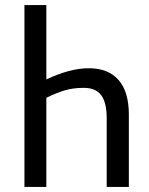

<svg xmlns="http://www.w3.org/2000/svg" viewBox="-20 -734 587 754"><path d="M76 -714H162V-422Q206 -443 248 -454.5Q290 -466 329 -466Q405 -466 445.5 -420Q486 -374 486 -284V0H399V-270Q399 -331 377.5 -360Q356 -389 309 -389Q268 -389 235.5 -379.5Q203 -370 162 -350V0H76Z"/></svg>

Font: Noto Sans Display Condensed
Style: Regular
Weight: 400
Width: 3
Designer: Monotype Design Team
Foundry: Monotype Imaging Inc.
Version: Version 2.003